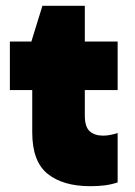

<svg xmlns="http://www.w3.org/2000/svg" viewBox="-20 -633 466 661"><path d="M291 8Q197 8 144 -34.5Q91 -77 91 -177V-484L88 -490L126 -613H272V-235Q272 -196 289 -181Q306 -166 335 -166Q349 -166 362.5 -169Q376 -172 385 -175V-5Q364 2 341.5 5Q319 8 291 8ZM14 -323V-490H385V-323Z"/></svg>

Font: Gabarito Black
Style: Regular
Weight: 900
Designer: Leandro Assis / Alvaro Franca / Felipe Casaprima
Foundry: Naipe Foundry
Version: Version 1.000